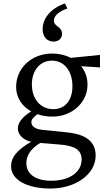

<svg xmlns="http://www.w3.org/2000/svg" viewBox="-20 -820 618 1108"><path d="M272 268C417 268 532 185 532 78C532 -4 474 -45 368 -56L222 -71C183 -75 161 -92 161 -115C161 -129 171 -143 196 -161C222 -152 251 -147 283 -147C395 -147 485 -228 485 -331C485 -372 472 -409 448 -438L557 -431V-503L388 -486C358 -502 321 -511 281 -511C163 -511 73 -428 73 -318C73 -258 106 -207 160 -177C111 -147 83 -113 83 -78C83 -42 117 -10 160 -2C77 46 44 88 44 139C44 217 133 268 272 268ZM132 121C132 76 160 36 212 5L323 14C414 21 451 46 451 101C451 174 380 223 276 223C187 223 132 186 132 121ZM164 -333C164 -414 211 -470 280 -470C350 -470 398 -411 398 -322C398 -242 356 -190 288 -190C214 -190 164 -248 164 -333ZM226 -652C226 -610 249 -580 290 -580C318 -580 338 -599 338 -623C338 -670 291 -664 291 -702C291 -729 322 -756 369 -771L355 -800C279 -775 226 -718 226 -652Z"/></svg>

Font: TPK Tissa Web Quiz
Style: Regular
Weight: 400
Designer: Jacques Le Bailly, Suppakit Chalermlarp | Katatrad Co.,Ltd.
Foundry: Jacques Le Bailly, Cadson Demak Co.,Ltd.
Version: Version 5.000;Glyphs 3.1.2 (3151)